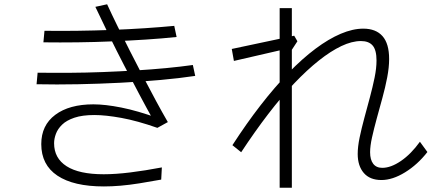

<svg xmlns="http://www.w3.org/2000/svg" viewBox="-20 -823 2040 898"><path d="M183 -625 188 -679Q261 -678 341 -679Q421 -680 501 -683Q581 -686 656.5 -691Q732 -696 795 -702L806 -650Q740 -643 663 -638Q586 -633 505 -629.5Q424 -626 342 -625Q260 -624 183 -625ZM151 -429 156 -483Q228 -482 305.5 -482.5Q383 -483 461 -486Q539 -489 614 -493.5Q689 -498 757 -504.5Q825 -511 882 -519L893 -468Q820 -457 731 -449Q642 -441 543.5 -436Q445 -431 345 -429Q245 -427 151 -429ZM466 49Q324 49 248.5 -1.5Q173 -52 173 -149Q173 -237 238.5 -286Q304 -335 417 -335Q472 -335 547.5 -320Q623 -305 720 -270L700 -256Q667 -315 632 -381Q597 -447 561 -516.5Q525 -586 491 -655.5Q457 -725 426 -791L481 -803Q502 -757 529.5 -701Q557 -645 587.5 -585Q618 -525 649.5 -464.5Q681 -404 710.5 -349.5Q740 -295 765 -252L716 -225Q622 -258 548 -271.5Q474 -285 421 -285Q365 -285 328 -272.5Q291 -260 270.5 -240Q250 -220 241.5 -197Q233 -174 233 -153Q233 -83 291.5 -45.5Q350 -8 465 -8Q520 -8 589 -16.5Q658 -25 737 -40L734 17Q679 27 632 34.5Q585 42 544 45.5Q503 49 466 49Z M1764 19Q1710 19 1681.5 -14Q1653 -47 1653 -103Q1653 -137 1662 -180Q1671 -223 1684 -271Q1697 -319 1710 -367.5Q1723 -416 1732 -460Q1741 -504 1741 -540Q1741 -589 1723 -610Q1705 -631 1668 -631Q1626 -631 1576.5 -607.5Q1527 -584 1471.5 -540Q1416 -496 1356 -433Q1296 -370 1234 -289Q1172 -208 1108 -111L1067 -144Q1133 -246 1199 -331Q1265 -416 1329.5 -482.5Q1394 -549 1455.5 -595Q1517 -641 1573.5 -665Q1630 -689 1679 -689Q1738 -689 1769 -654Q1800 -619 1800 -547Q1800 -508 1791 -461Q1782 -414 1768.5 -365Q1755 -316 1742 -268.5Q1729 -221 1720 -180.5Q1711 -140 1711 -111Q1711 -76 1725.5 -57Q1740 -38 1768 -38Q1808 -38 1855 -70Q1902 -102 1944 -160L1979 -112Q1933 -53 1874.5 -17Q1816 19 1764 19ZM1288 55V-785H1345V55ZM1074 -538 1064 -594 1356 -656 1371 -630 1339 -581 1330 -597Z"/></svg>

Font: Murecho Thin Light
Style: Regular
Weight: 300
Version: Version 1.010